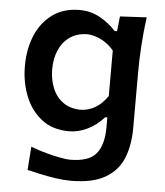

<svg xmlns="http://www.w3.org/2000/svg" viewBox="-54 -601 747 870"><g transform="rotate(5 319.5 -166.0)"><path d="M299.3 221.2Q267.1 221.2 229.7 215.6Q192.4 210 158.2 202.4Q124 194.8 101.1 189.5L108.9 83Q144 96.7 180.2 106.4Q216.3 116.2 245.4 121.3Q274.4 126.5 288.1 126.5Q373.5 126.5 407 86.4Q440.4 46.4 440.4 -34.7V-79.1H430.7Q395.5 -40 354.5 -20.8Q313.5 -1.5 272.9 -1.5Q197.3 -1.5 147.2 -40.8Q97.2 -80.1 72.5 -143.3Q47.9 -206.5 47.9 -278.8Q47.9 -355.5 73.7 -417.5Q99.6 -479.5 150.1 -516.4Q200.7 -553.2 273.4 -553.2Q323.7 -553.2 365.7 -530Q407.7 -506.8 439 -472.2H450.2L457.5 -540L578.6 -546.4Q569.8 -481.4 565.7 -417Q561.5 -352.5 561.5 -290.5V-42Q561.5 36.6 537.4 95.9Q513.2 155.3 455.8 188.2Q398.4 221.2 299.3 221.2ZM314.9 -103Q389.2 -104.5 438.5 -176.3V-383.3Q413.1 -413.6 380.1 -429.9Q347.2 -446.3 315.9 -446.8Q268.1 -445.3 236.1 -421.9Q204.1 -398.4 188.2 -360.1Q172.4 -321.8 172.4 -274.9Q172.4 -230.5 187.5 -191.7Q202.6 -152.8 234.4 -128.7Q266.1 -104.5 314.9 -103Z"/></g></svg>

Font: Pinar-DS3-FD SemiBold
Style: Regular
Weight: 600
Designer: Amin Abedi
Version: Version 3.000